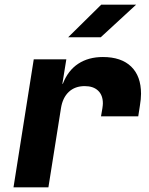

<svg xmlns="http://www.w3.org/2000/svg" viewBox="-20 -805 640 825"><path d="M586 -402Q586 -380 581 -350L574 -305H414L420 -340Q422 -354 422 -361Q422 -396 401.5 -415.5Q381 -435 344 -435Q302 -435 275.5 -410Q249 -385 242 -340L188 0H38L125 -550H265L248 -445H250Q272 -502 316 -531Q360 -560 422 -560Q501 -560 543.5 -519Q586 -478 586 -402ZM413 -645H273L415 -785H565Z"/></svg>

Font: JetBrains Mono Extra Bold
Style: Italic
Weight: 800
Italic angle: -9°
Monospace: yes
Designer: Philipp Nurullin, Konstantin Bulenkov
Foundry: JetBrains
Version: 2.002